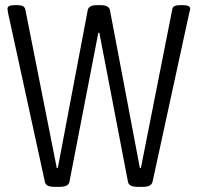

<svg xmlns="http://www.w3.org/2000/svg" viewBox="-20 -722 765 744"><path d="M190 2Q158 2 154 -17L11 -673Q11 -677 10 -681Q9 -685 9 -688Q9 -702 35 -702H49Q74 -702 78 -686L200 -71H204L320 -683Q324 -702 355 -702H370Q402 -702 406 -683L522 -71H526L648 -688Q651 -702 677 -702H689Q717 -702 717 -688Q717 -686 716 -682Q715 -678 714 -675L571 -17Q566 2 535 2H512Q480 2 476 -17L365 -595H361L249 -17Q245 2 212 2Z"/></svg>

Font: Asap Condensed Light
Style: Regular
Weight: 300
Width: 3
Designer: Pablo Cosgaya
Foundry: Omnibus-Type
Version: Version 3.001; ttfautohint (v1.8.4.7-5d5b)